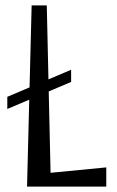

<svg xmlns="http://www.w3.org/2000/svg" viewBox="-20 -690 433 710"><path d="M7 0ZM97 -670H153L167 -51L373 -71V0H80ZM243 -432V-387L7 -287V-332Z"/></svg>

Font: Combo
Style: Regular
Weight: 400
Designer: Eduardo Rodriguez Tunni
Foundry: Eduardo Rodriguez Tunni
Version: Version 1.001